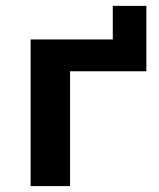

<svg xmlns="http://www.w3.org/2000/svg" viewBox="-20 -632 540 652"><path d="M84 0V-498H363V-612H477V-390H218V0Z"/></svg>

Font: Nunito Sans 8pt
Style: Bold
Weight: 700
Version: Version 3.101;gftools[0.9.27]